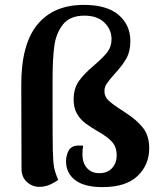

<svg xmlns="http://www.w3.org/2000/svg" viewBox="-20 -753 655 785"><path d="M68 -63 67 -403Q66 -570 132 -651.5Q198 -733 323 -733Q417 -733 465 -692Q513 -651 513 -585Q513 -542 495.5 -512Q478 -482 447 -449Q425 -424 416 -410.5Q407 -397 407 -380Q407 -358 424 -342Q441 -326 477 -303L495 -291Q540 -262 565 -230Q590 -198 590 -147Q590 -79 542.5 -33.5Q495 12 399 12Q325 12 287.5 -16.5Q250 -45 250 -94Q250 -117 260.5 -137Q271 -157 300 -158H307Q316 -158 320 -157Q317 -141 317 -122Q317 -87 335.5 -66Q354 -45 386 -45Q419 -45 438 -65.5Q457 -86 457 -118Q457 -152 438.5 -172.5Q420 -193 385 -213Q349 -234 328.5 -249.5Q308 -265 294.5 -288.5Q281 -312 281 -346Q281 -391 302.5 -421.5Q324 -452 366 -487Q402 -518 419 -540Q436 -562 436 -593Q436 -632 407 -660.5Q378 -689 325 -689Q266 -689 237.5 -653Q209 -617 202 -564.5Q195 -512 195 -430V-305Q195 -183 196 -136Q197 -89 201.5 -67Q206 -45 218 -18Q206 -8 185 1.5Q164 11 141 11Q112 11 90 -9Q68 -29 68 -63Z"/></svg>

Font: Arima Madurai Black
Style: Regular
Weight: 900
Designer: Joana Correia and Natanael Gama
Foundry: NDISCOVER
Version: Version 1.020